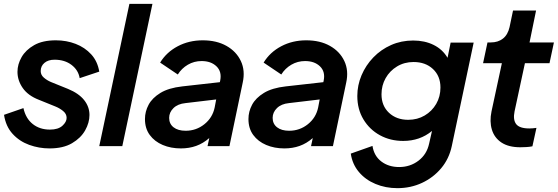

<svg xmlns="http://www.w3.org/2000/svg" viewBox="-20 -761 2905 1000"><path d="M238 12Q183 12 132 -6.5Q81 -25 45.5 -64Q10 -103 1 -163L102 -198Q114 -144 150.5 -115Q187 -86 240 -86Q283 -86 305 -106Q327 -126 327 -147Q327 -168 308.5 -183Q290 -198 267 -207L183 -241Q126 -263 98.5 -302.5Q71 -342 71 -387Q71 -426 92.5 -463.5Q114 -501 158 -526Q202 -551 271 -551Q326 -551 374 -532.5Q422 -514 455 -478Q488 -442 497 -388L395 -354Q388 -396 352.5 -423Q317 -450 264 -450Q231 -450 211.5 -433.5Q192 -417 192 -391Q192 -371 208 -357Q224 -343 245 -334L334 -298Q390 -275 418 -240Q446 -205 446 -162Q446 -122 423.5 -82Q401 -42 355 -15Q309 12 238 12Z M497 0 654 -741H774L617 0Z M922 12Q870 12 827.5 -6Q785 -24 760 -58Q735 -92 735 -141Q735 -180 754 -215.5Q773 -251 815.5 -277Q858 -303 929 -311L1125 -333L1127 -342Q1136 -388 1107.5 -415.5Q1079 -443 1030 -443Q991 -443 958.5 -424Q926 -405 906 -373L814 -435Q847 -489 905.5 -520Q964 -551 1036 -551Q1108 -551 1159.5 -522Q1211 -493 1234.5 -443Q1258 -393 1244 -330L1175 0H1061L1070 -42Q1038 -14 1001.5 -1Q965 12 922 12ZM861 -147Q861 -116 884 -98Q907 -80 947 -80Q1002 -80 1044.5 -114Q1087 -148 1098 -201L1106 -243L946 -224Q906 -220 883.5 -198Q861 -176 861 -147Z M1461 12Q1409 12 1366.5 -6Q1324 -24 1299 -58Q1274 -92 1274 -141Q1274 -180 1293 -215.5Q1312 -251 1354.5 -277Q1397 -303 1468 -311L1664 -333L1666 -342Q1675 -388 1646.5 -415.5Q1618 -443 1569 -443Q1530 -443 1497.5 -424Q1465 -405 1445 -373L1353 -435Q1386 -489 1444.5 -520Q1503 -551 1575 -551Q1647 -551 1698.5 -522Q1750 -493 1773.5 -443Q1797 -393 1783 -330L1714 0H1600L1609 -42Q1577 -14 1540.5 -1Q1504 12 1461 12ZM1400 -147Q1400 -116 1423 -98Q1446 -80 1486 -80Q1541 -80 1583.5 -114Q1626 -148 1637 -201L1645 -243L1485 -224Q1445 -220 1422.5 -198Q1400 -176 1400 -147Z M2050 219Q1988 219 1935.5 197Q1883 175 1849 134.5Q1815 94 1807 39L1920 -1Q1928 51 1966 80Q2004 109 2059 109Q2116 109 2159.5 76Q2203 43 2215 -13L2230 -79Q2167 -27 2080 -27Q2013 -27 1959 -56.5Q1905 -86 1873 -139Q1841 -192 1841 -261Q1841 -317 1863 -369Q1885 -421 1924.5 -462Q1964 -503 2017 -526.5Q2070 -550 2132 -550Q2192 -550 2238.5 -527Q2285 -504 2311 -460L2327 -539H2447L2333 0Q2319 66 2278 115Q2237 164 2178 191.5Q2119 219 2050 219ZM2106 -137Q2154 -137 2192 -159.5Q2230 -182 2252 -220Q2274 -258 2274 -305Q2274 -365 2235 -401.5Q2196 -438 2134 -438Q2086 -438 2048 -415Q2010 -392 1988.5 -354Q1967 -316 1967 -270Q1967 -210 2006 -173.5Q2045 -137 2106 -137Z M2690 6Q2629 6 2592 -18.5Q2555 -43 2542 -85.5Q2529 -128 2540 -181L2594 -432H2496L2519 -540H2536Q2574 -540 2599.5 -560Q2625 -580 2634 -620L2652 -706H2772L2738 -540H2865L2842 -432H2714L2660 -181Q2651 -137 2668.5 -114.5Q2686 -92 2737 -92Q2754 -92 2774 -95L2753 1Q2739 4 2721.5 5Q2704 6 2690 6Z"/></svg>

Font: Plus Jakarta Display Medium
Style: Italic
Weight: 500
Italic angle: -12°
Designer: Gumpita Rahayu
Foundry: Tokotype Studio
Version: Version 1.000